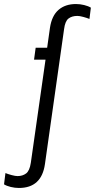

<svg xmlns="http://www.w3.org/2000/svg" viewBox="-89 -748 471 953"><path d="M362 -710 355 -654Q343 -659 324.5 -664Q306 -669 295 -669Q268 -669 251 -656Q234 -643 229 -603L134 67Q117 185 5 185Q-15 185 -35.5 180Q-56 175 -69 167L-62 111Q-50 116 -31.5 121Q-13 126 -2 126Q23 126 40.5 113Q58 100 64 60L137 -452H80L88 -511H145L159 -610Q168 -670 201.5 -699Q235 -728 288 -728Q308 -728 328.5 -723Q349 -718 362 -710Z"/></svg>

Font: Chivo Light Italic
Style: Regular
Weight: 300
Italic angle: -8.05°
Designer: Hector Gatti
Foundry: Omnibus-Type
Version: Version 1.007